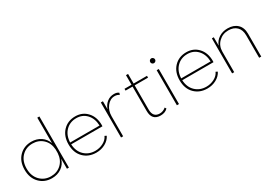

<svg xmlns="http://www.w3.org/2000/svg" viewBox="12 -1546 3330 2373"><g transform="rotate(-30 1677.5 -360.0)"><path d="M530 -730V0H502V-142Q481 -71 423 -30.5Q365 10 286 10Q180 10 111 -61Q42 -132 42 -250Q42 -368 111 -439Q180 -510 286 -510Q362 -510 419.5 -471.5Q477 -433 500 -366V-730ZM287 -17Q375 -17 434.5 -73.5Q494 -130 500 -225V-227V-279Q493 -372 433.5 -427.5Q374 -483 286 -483Q193 -483 132 -419.5Q71 -356 71 -250Q71 -144 132.5 -80.5Q194 -17 287 -17Z M919 10Q809 10 739 -60Q669 -130 669 -250Q669 -367 737 -438.5Q805 -510 913 -510Q1015 -510 1080 -439Q1145 -368 1145 -253Q1145 -239 1144 -235H698Q703 -134 764.5 -75Q826 -16 919 -16Q980 -16 1033 -44Q1086 -72 1107 -120L1132 -107Q1105 -53 1047 -21.5Q989 10 919 10ZM698 -261H1118Q1114 -363 1057.5 -423.5Q1001 -484 913 -484Q821 -484 761.5 -423Q702 -362 698 -261Z M1466 -510Q1510 -510 1533 -489L1523 -463Q1500 -483 1459 -483Q1395 -483 1349.5 -424.5Q1304 -366 1304 -286V0H1274V-500H1304V-386Q1323 -442 1365.5 -476Q1408 -510 1466 -510Z M1742 -129Q1742 -17 1839 -17Q1886 -17 1926 -51L1939 -30Q1901 10 1836 10Q1712 10 1712 -126V-474H1612V-500H1712V-637H1742V-500H1933V-474H1742Z M2110.5 -602Q2100 -592 2086 -592Q2072 -592 2062 -602Q2052 -612 2052 -626Q2052 -640 2062 -650.5Q2072 -661 2086 -661Q2100 -661 2110.5 -650.5Q2121 -640 2121 -626Q2121 -612 2110.5 -602ZM2071 0V-500H2101V0Z M2504 10Q2394 10 2324 -60Q2254 -130 2254 -250Q2254 -367 2322 -438.5Q2390 -510 2498 -510Q2600 -510 2665 -439Q2730 -368 2730 -253Q2730 -239 2729 -235H2283Q2288 -134 2349.5 -75Q2411 -16 2504 -16Q2565 -16 2618 -44Q2671 -72 2692 -120L2717 -107Q2690 -53 2632 -21.5Q2574 10 2504 10ZM2283 -261H2703Q2699 -363 2642.5 -423.5Q2586 -484 2498 -484Q2406 -484 2346.5 -423Q2287 -362 2283 -261Z M3087 -510Q3173 -510 3224 -462Q3275 -414 3275 -327V0H3245V-319Q3245 -399 3201.5 -441.5Q3158 -484 3083 -484Q3001 -484 2945 -429.5Q2889 -375 2889 -293V0H2859V-500H2886L2887 -380Q2908 -440 2961.5 -475Q3015 -510 3087 -510Z"/></g></svg>

Font: Human Sans ExtraLight
Style: Regular
Weight: 200
Designer: Tim Radville
Foundry: Continuum
Version: Version 1.000;FEAKit 1.0